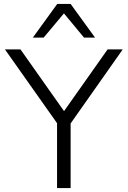

<svg xmlns="http://www.w3.org/2000/svg" viewBox="-20 -956 650 976"><path d="M270 0V-367L284 -310L5 -705H84L307 -389H304L527 -705H604L326 -310L339 -367V0ZM147 -765 271 -936H339L463 -765H407L305 -888L202 -765Z"/></svg>

Font: Nunito Sans 8pt Light
Style: Regular
Weight: 300
Version: Version 3.101;gftools[0.9.27]